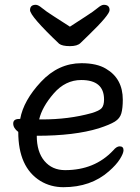

<svg xmlns="http://www.w3.org/2000/svg" viewBox="-20 -755 583 799"><path d="M155 -258Q266 -258 360 -284Q394 -294 403.5 -305.5Q413 -317 413 -341Q413 -422 318 -422Q252 -422 203.5 -366Q155 -310 143 -258ZM244 24Q191 24 148 -2Q56 -59 56 -206Q35 -222 35 -241Q35 -260 60 -260H64Q78 -337 150.5 -414.5Q223 -492 319 -492Q383 -492 421 -469Q491 -428 491 -340Q491 -305 485 -283.5Q479 -262 458 -249Q437 -236 391 -221Q290 -190 133 -190Q133 -123 165 -85Q197 -47 251 -47Q374 -47 451 -129Q465 -146 478 -146Q494 -146 494 -130Q494 -117 479 -93Q464 -69 433 -42Q358 24 244 24ZM271 -563Q239 -563 226 -573Q105 -688 105 -713Q105 -735 129 -735Q139 -735 155 -721.5Q171 -708 205 -686.5Q239 -665 271 -644Q303 -665 336.5 -686.5Q370 -708 386 -721.5Q402 -735 412 -735Q436 -735 436 -713Q436 -693 348 -608Q328 -589 315 -576Q302 -563 271 -563Z"/></svg>

Font: ToneOZ-Pinyin-WenKai-Medium
Style: Medium
Weight: 700
Designer: Fontworks Inc.
Foundry: ToneOZ
Version: Version 0.240331